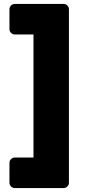

<svg xmlns="http://www.w3.org/2000/svg" viewBox="-20 -796 430 975"><path d="M28 132V31Q28 20 36 12Q44 4 55 4H150V-621H55Q44 -621 36 -629Q28 -637 28 -648V-749Q28 -760 36 -768Q44 -776 55 -776H303Q314 -776 322 -768Q330 -760 330 -749V132Q330 143 322 151Q314 159 303 159H55Q44 159 36 151Q28 143 28 132Z"/></svg>

Font: Hezaedrus
Style: Bold
Weight: 700
Designer: Hubert & Fischer
Foundry: Hubert & Fischer
Version: Version 1.10;September 3, 2019;FontCreator 11.5.0.2425 64-bi